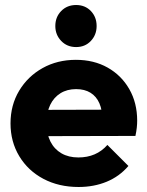

<svg xmlns="http://www.w3.org/2000/svg" viewBox="-20 -736 588 767"><path d="M294 11Q215 11 153.5 -21.5Q92 -54 57 -112Q22 -170 22 -243Q22 -316 56.5 -373.5Q91 -431 150 -464Q209 -497 283 -497Q355 -497 410 -466Q465 -435 496.5 -380Q528 -325 528 -254Q528 -241 526.5 -226.5Q525 -212 521 -193L102 -192V-297L456 -298L390 -254Q389 -296 377 -323.5Q365 -351 341.5 -365.5Q318 -380 284 -380Q248 -380 221.5 -363.5Q195 -347 180.5 -317Q166 -287 166 -244Q166 -201 181.5 -170.5Q197 -140 225.5 -123.5Q254 -107 293 -107Q329 -107 358 -119.5Q387 -132 409 -157L493 -73Q457 -31 406 -10Q355 11 294 11ZM284 -548Q248 -548 224.5 -572.5Q201 -597 201 -632Q201 -668 224.5 -692Q248 -716 284 -716Q320 -716 343 -692Q366 -668 366 -632Q366 -597 343 -572.5Q320 -548 284 -548Z"/></svg>

Font: Outfit
Style: Bold
Weight: 700
Designer: Rodrigo Fuenzalida
Foundry: fragTYPE
Version: Version 1.100;gftools[0.9.27]